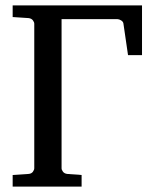

<svg xmlns="http://www.w3.org/2000/svg" viewBox="-20 -691 568 711"><path d="M454.1 -486.8 437 -604Q436 -610.8 428.5 -615.5Q420.9 -620.1 415 -620.1H208V-67.9Q208 -62 213.1 -55.2Q218.3 -48.3 229 -46.9L282.2 -43V0H26.9V-43L85.9 -46.9Q96.7 -47.9 101.8 -54.9Q106.9 -62 106.9 -67.9V-603Q106.9 -608.9 101.8 -615.7Q96.7 -622.6 85.9 -624L26.9 -627.9V-670.9H505.9V-486.8Z"/></svg>

Font: Charis SIL Cyr
Style: Regular
Weight: 400
Foundry: SIL International
Version: Version 5.000